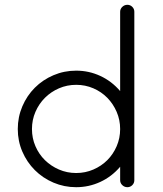

<svg xmlns="http://www.w3.org/2000/svg" viewBox="-20 -779 677 799"><path d="M539 -29Q539 -17 530.5 -8.5Q522 0 510 0Q498 0 489 -8.5Q480 -17 480 -29V-85Q445 -44 397.5 -22Q350 0 297 0Q247 0 202.5 -19Q158 -38 125 -71Q92 -104 73 -148Q54 -192 54 -242Q54 -292 73 -336.5Q92 -381 125 -414Q158 -447 202.5 -466Q247 -485 297 -485Q350 -485 397.5 -463Q445 -441 480 -400V-730Q480 -742 489 -750.5Q498 -759 510 -759Q522 -759 530.5 -750.5Q539 -742 539 -730ZM480 -242Q480 -280 465.5 -313.5Q451 -347 426.5 -372Q402 -397 368.5 -411.5Q335 -426 297 -426Q259 -426 225.5 -411.5Q192 -397 167 -372Q142 -347 127.5 -313.5Q113 -280 113 -242Q113 -204 127.5 -170.5Q142 -137 167 -112.5Q192 -88 225.5 -73.5Q259 -59 297 -59Q335 -59 368.5 -73.5Q402 -88 426.5 -112.5Q451 -137 465.5 -170.5Q480 -204 480 -242Z"/></svg>

Font: Hanken Light
Style: Light
Weight: 300
Designer: Alfredo Marco Pradil
Foundry: Hanken Design Co.
Version: Version 2.06 2014